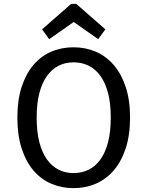

<svg xmlns="http://www.w3.org/2000/svg" viewBox="-20 -960 764 995"><path d="M70 0ZM70 -351Q70 -441 92 -509Q114 -577 153 -623Q192 -669 245.5 -692Q299 -715 361 -715Q423 -715 476.5 -692Q530 -669 569.5 -623Q609 -577 631.5 -509Q654 -441 654 -351Q654 -260 631.5 -191.5Q609 -123 569.5 -77Q530 -31 476.5 -8Q423 15 361 15Q299 15 245.5 -8Q192 -31 153 -77Q114 -123 92 -191.5Q70 -260 70 -351ZM170 -351Q170 -277 184 -223Q198 -169 223.5 -133.5Q249 -98 284 -80.5Q319 -63 361 -63Q404 -63 439.5 -80.5Q475 -98 500.5 -133.5Q526 -169 540 -223Q554 -277 554 -351Q554 -424 540 -477.5Q526 -531 500.5 -566.5Q475 -602 439.5 -619.5Q404 -637 361 -637Q319 -637 284 -619.5Q249 -602 223.5 -566.5Q198 -531 184 -477.5Q170 -424 170 -351ZM526 -808 489 -757 362 -846 235 -757 198 -808 349 -940H375Z"/></svg>

Font: Orienta
Style: Regular
Weight: 400
Designer: Eduardo Rodriguez Tunni
Foundry: Eduardo Rodriguez Tunni
Version: Version 1.001